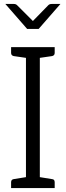

<svg xmlns="http://www.w3.org/2000/svg" viewBox="-20 -949 332 969"><path d="M181 -657V-55L243 -45Q256 -44 256 -29V0H36V-29Q36 -43 49 -45L111 -55V-657L49 -666Q36 -669 36 -682V-711H256V-682Q256 -669 243 -666ZM285 -929 175 -803H117L7 -929H50Q60 -929 66 -923L146 -843L224 -923Q230 -929 241 -929Z"/></svg>

Font: Aleo Light
Style: Regular
Weight: 300
Designer: Alessio Laiso
Foundry: Alessio Laiso
Version: Version 2.000